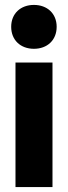

<svg xmlns="http://www.w3.org/2000/svg" viewBox="-20 -761 276 781"><path d="M43 0H193.5V-506.5H43ZM118 -562.5C172 -562.5 210.5 -597.5 210.5 -652C210.5 -706 172 -741 118 -741C64 -741 25.5 -706 25.5 -652C25.5 -597.5 64 -562.5 118 -562.5Z"/></svg>

Font: MCL Standard Bold
Style: Regular
Weight: 700
Designer: Květoslav Bartoš
Foundry: Florian Karsten
Version: Version 1.001;Glyphs 3.2.3 (3260)